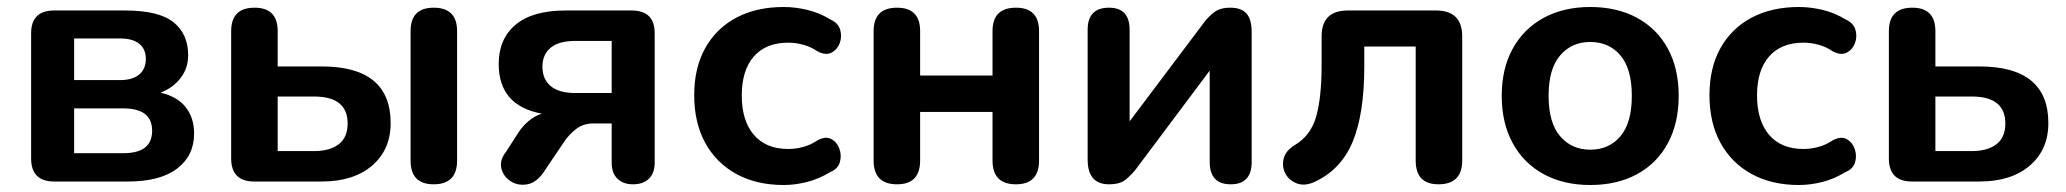

<svg xmlns="http://www.w3.org/2000/svg" viewBox="-20 -519 5908 549"><path d="M192 -81H333Q415 -81 415 -145Q415 -209 333 -209H192ZM192 -290H324Q359 -290 378 -306Q397 -322 397 -350Q397 -379 378 -394Q359 -409 324 -409H192ZM135 0Q69 0 69 -66V-424Q69 -489 135 -489H338Q434 -489 476 -455.5Q518 -422 518 -361Q518 -324 496.5 -296Q475 -268 439 -254Q487 -243 511 -212.5Q535 -182 535 -137Q535 -74 486.5 -37Q438 0 346 0Z M707 0Q641 0 641 -66V-430Q641 -497 708 -497Q774 -497 774 -430V-329H900Q1097 -329 1097 -167Q1097 -91 1044 -45.5Q991 0 900 0ZM774 -87H878Q923 -87 948.5 -106.5Q974 -126 974 -166Q974 -243 878 -243H774ZM1220 8Q1154 8 1154 -60V-430Q1154 -497 1220 -497Q1287 -497 1287 -430V-60Q1287 8 1220 8Z M1625 -253H1729V-402H1625Q1578 -402 1554.5 -382.5Q1531 -363 1531 -328Q1531 -293 1554.5 -273Q1578 -253 1625 -253ZM1790 8Q1762 8 1745.5 -8Q1729 -24 1729 -54V-166H1676Q1649 -166 1628.5 -151Q1608 -136 1592 -112L1532 -23Q1511 5 1485 8.5Q1459 12 1439 -1.5Q1419 -15 1413.5 -38Q1408 -61 1427 -85L1463 -141Q1474 -158 1491 -172.5Q1508 -187 1529 -194Q1406 -217 1406 -336Q1406 -408 1454.5 -448.5Q1503 -489 1597 -489H1786Q1852 -489 1852 -424V-54Q1852 -24 1835.5 -8Q1819 8 1790 8Z M2221 10Q2143 10 2085.5 -21.5Q2028 -53 1996.5 -110.5Q1965 -168 1965 -247Q1965 -325 1996.5 -381.5Q2028 -438 2085.5 -468.5Q2143 -499 2221 -499Q2253 -499 2287.5 -491Q2322 -483 2355 -463Q2377 -453 2382.5 -433.5Q2388 -414 2381 -395.5Q2374 -377 2357.5 -368.5Q2341 -360 2318 -372Q2297 -386 2275.5 -391.5Q2254 -397 2234 -397Q2170 -397 2135.5 -357.5Q2101 -318 2101 -246Q2101 -174 2135.5 -133.5Q2170 -93 2234 -93Q2254 -93 2275.5 -98.5Q2297 -104 2318 -118Q2341 -130 2357 -121.5Q2373 -113 2380 -94Q2387 -75 2381.5 -55.5Q2376 -36 2354 -27Q2321 -7 2287 1.5Q2253 10 2221 10Z M2545 8Q2478 8 2478 -60V-430Q2478 -497 2545 -497Q2611 -497 2611 -430V-303H2818V-430Q2818 -497 2885 -497Q2951 -497 2951 -430V-60Q2951 8 2885 8Q2818 8 2818 -60V-199H2611V-60Q2611 8 2545 8Z M3151 8Q3090 8 3090 -63V-434Q3090 -497 3151 -497Q3210 -497 3210 -434V-172L3423 -455Q3434 -470 3451 -483.5Q3468 -497 3498 -497Q3529 -497 3544 -480.5Q3559 -464 3559 -427V-56Q3559 8 3499 8Q3439 8 3439 -56V-317L3227 -34Q3216 -20 3199.5 -6Q3183 8 3151 8Z M4093 8Q4028 8 4028 -60V-386H3881V-329Q3881 -193 3847.5 -113Q3814 -33 3737 2Q3709 14 3687 5Q3665 -4 3655 -23.5Q3645 -43 3650.5 -65.5Q3656 -88 3682 -104Q3728 -131 3743.5 -186Q3759 -241 3759 -333V-415Q3759 -489 3834 -489H4086Q4161 -489 4161 -415V-60Q4161 8 4093 8Z M4527 10Q4451 10 4394 -21Q4337 -52 4305.5 -109.5Q4274 -167 4274 -245Q4274 -323 4305.5 -380Q4337 -437 4394 -468Q4451 -499 4527 -499Q4604 -499 4661 -468Q4718 -437 4749 -380Q4780 -323 4780 -245Q4780 -167 4749 -109.5Q4718 -52 4661 -21Q4604 10 4527 10ZM4527 -91Q4581 -91 4613.5 -129.5Q4646 -168 4646 -245Q4646 -322 4613.5 -360.5Q4581 -399 4527 -399Q4474 -399 4441 -360.5Q4408 -322 4408 -245Q4408 -168 4441 -129.5Q4474 -91 4527 -91Z M5124 10Q5046 10 4988.5 -21.5Q4931 -53 4899.5 -110.5Q4868 -168 4868 -247Q4868 -325 4899.5 -381.5Q4931 -438 4988.5 -468.5Q5046 -499 5124 -499Q5156 -499 5190.5 -491Q5225 -483 5258 -463Q5280 -453 5285.5 -433.5Q5291 -414 5284 -395.5Q5277 -377 5260.5 -368.5Q5244 -360 5221 -372Q5200 -386 5178.5 -391.5Q5157 -397 5137 -397Q5073 -397 5038.5 -357.5Q5004 -318 5004 -246Q5004 -174 5038.5 -133.5Q5073 -93 5137 -93Q5157 -93 5178.5 -98.5Q5200 -104 5221 -118Q5244 -130 5260 -121.5Q5276 -113 5283 -94Q5290 -75 5284.5 -55.5Q5279 -36 5257 -27Q5224 -7 5190 1.5Q5156 10 5124 10Z M5447 0Q5381 0 5381 -66V-430Q5381 -497 5448 -497Q5514 -497 5514 -430V-329H5640Q5837 -329 5837 -167Q5837 -91 5784 -45.5Q5731 0 5640 0ZM5514 -87H5618Q5663 -87 5688.5 -106.5Q5714 -126 5714 -166Q5714 -243 5618 -243H5514Z"/></svg>

Font: Chiron GoRound TC SB
Style: Regular
Weight: 500
Designer: Ryoko NISHIZUKA 西塚涼子 (kana, bopomofo & ideographs); Paul D. Hunt (Latin, Greek & Cyrillic); Sandoll Communications 산돌커뮤니
Foundry: Adobe
Version: Version 1.000;hotconv 1.1.1;makeotfexe 2.6.0